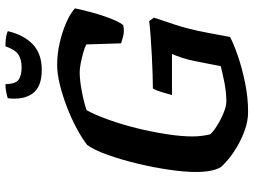

<svg xmlns="http://www.w3.org/2000/svg" viewBox="-136 -820 955 724"><g transform="rotate(-90 342.0 -457.5)"><path d="M283 0Q249 0 215 -12Q181 -24 151.5 -41.5Q122 -59 101.5 -76.5Q81 -94 73 -105Q56 -136 56 -198Q56 -240 64.5 -298Q73 -356 87.5 -416.5Q102 -477 120 -528Q138 -579 158 -607Q184 -627 221.5 -647Q259 -667 302 -683.5Q345 -700 386 -710Q427 -720 460 -720Q501 -720 542.5 -710.5Q584 -701 618.5 -686Q653 -671 673 -653Q660 -591 642.5 -540Q625 -489 610 -471Q588 -466 568.5 -471Q549 -476 541 -479L537 -610Q526 -616 506.5 -621.5Q487 -627 466.5 -631Q446 -635 433 -635Q402 -635 360 -627Q318 -619 289 -609Q271 -576 253 -526Q235 -476 221 -419Q207 -362 198.5 -307Q190 -252 190 -209Q190 -191 192.5 -172.5Q195 -154 198 -143Q207 -132 230 -117.5Q253 -103 278.5 -92.5Q304 -82 321 -82Q358 -82 394.5 -89.5Q431 -97 455 -103L474 -200Q479 -226 486.5 -248.5Q494 -271 501 -287H346Q352 -308 358 -328Q364 -348 371 -359Q391 -359 424 -360Q457 -361 494.5 -363Q532 -365 567 -367.5Q602 -370 625 -373L638 -355Q629 -329 611.5 -275.5Q594 -222 582 -158L565 -68Q541 -55 495 -39Q449 -23 393 -11.5Q337 0 283 0ZM441 -778Q377 -778 352 -812.5Q327 -847 334 -906Q339 -908 354.5 -911.5Q370 -915 387 -915Q388 -876 404.5 -865Q421 -854 450 -854Q480 -854 498.5 -866Q517 -878 530 -915Q554 -915 568 -912Q582 -909 587 -906Q573 -846 537.5 -812Q502 -778 441 -778Z"/></g></svg>

Font: Texturina
Style: Bold Italic
Weight: 700
Italic angle: -11°
Designer: Guillermo Torres Carreño
Foundry: Omnibus-Type
Version: Version 1.002; ttfautohint (v1.8.3)